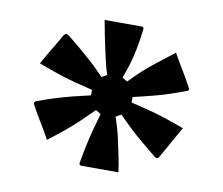

<svg xmlns="http://www.w3.org/2000/svg" viewBox="-60 -839 720 619"><g transform="rotate(10 300.0 -529.0)"><path d="M355 -767Q365 -767 363 -757Q358 -717 352.5 -690.5Q347 -664 340.5 -642Q334 -620 324 -594L341 -584Q362 -606 380 -622.5Q398 -639 421.5 -657.5Q445 -676 480 -703Q494 -678 509.5 -652.5Q525 -627 539 -601Q546 -590 534 -587Q481 -567 443.5 -557Q406 -547 367 -538V-520Q400 -512 425.5 -505.5Q451 -499 478.5 -490Q506 -481 544 -467Q530 -442 515 -416Q500 -390 486 -364Q480 -353 470 -361Q442 -384 421.5 -401Q401 -418 382.5 -435.5Q364 -453 341 -476L324 -466Q332 -442 337 -424Q342 -406 346 -386Q352 -358 356 -339Q360 -320 364 -291H244Q234 -291 236 -301Q242 -335 247.5 -360.5Q253 -386 259.5 -410.5Q266 -435 275 -466L258 -476Q234 -452 214 -433Q194 -414 171.5 -395.5Q149 -377 119 -354Q105 -380 89.5 -405Q74 -430 60 -456Q53 -467 64 -471Q99 -484 125.5 -492Q152 -500 177.5 -506.5Q203 -513 234 -520V-538Q201 -546 174 -553Q147 -560 119 -569.5Q91 -579 54 -593Q68 -619 83.5 -644.5Q99 -670 113 -695Q120 -705 128 -699Q158 -675 178.5 -657.5Q199 -640 217 -623.5Q235 -607 257 -584L274 -594Q267 -614 263 -632Q259 -650 254 -672Q249 -695 244.5 -717Q240 -739 235 -767Z"/></g></svg>

Font: Recursive Sn Lnr St
Style: Bold
Weight: 700
Version: Version 1.079;hotconv 1.0.112;makeotfexe 2.5.65598; ttfautoh